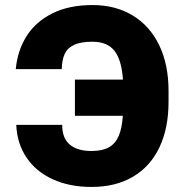

<svg xmlns="http://www.w3.org/2000/svg" viewBox="-20 -737 736 767"><path d="M345.7 -133.8Q389.2 -133.8 415.3 -148.7Q441.4 -163.6 454.3 -194.1Q467.3 -224.6 470.7 -274.4H279.3V-418.9H471.2Q465.8 -497.6 437.3 -533.9Q408.7 -570.3 349.6 -570.3Q302.2 -570.3 275.6 -557.6Q249 -544.9 238.3 -521.2Q227.5 -497.6 226.6 -460.9H43Q49.8 -534.7 85.9 -592.3Q122.1 -649.9 188.7 -683.3Q255.4 -716.8 349.6 -716.8Q441.4 -716.8 510 -675.3Q578.6 -633.8 616 -556.4Q653.3 -479 653.3 -374V-330.1Q653.3 -225.1 616.9 -148.4Q580.6 -71.8 511.2 -31Q441.9 9.8 345.7 9.8Q257.8 9.8 190.9 -20.8Q124 -51.3 86.2 -107.2Q48.3 -163.1 44.9 -238.3H228.5Q228 -186 258.3 -159.9Q288.6 -133.8 345.7 -133.8Z"/></svg>

Font: Pretendard GOV Black
Style: Regular
Weight: 900
Designer: Base glyphs from Inter by Rasmus Andersson; Hangeul glyphs from Noto Sans CJK(Source Han Sans) by Jang Soo-young and Kan
Foundry: Kil Hyung-jin
Version: Version 1.309